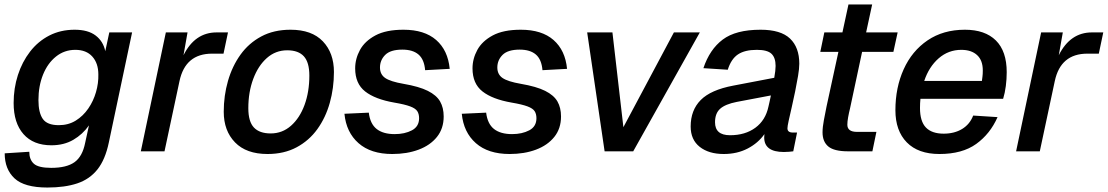

<svg xmlns="http://www.w3.org/2000/svg" viewBox="-20 -677 4956 859"><path d="M192 162Q89 162 45 121Q1 80 1 9L111 2Q111 37 131.5 55.5Q152 74 209 74Q278 74 313.5 48.5Q349 23 361 -38L378 -116Q350 -76 308 -51.5Q266 -27 210 -27Q129 -27 85 -77Q41 -127 41 -216Q41 -282 60 -341Q79 -400 114.5 -446Q150 -492 200.5 -518Q251 -544 314 -544Q374 -544 408 -518Q442 -492 451 -448L469 -532H571L467 -40Q451 37 416 81Q381 125 325.5 143.5Q270 162 192 162ZM243 -117Q286 -117 319 -137.5Q352 -158 375 -191.5Q398 -225 409.5 -265Q421 -305 420 -344Q420 -394 393 -424Q366 -454 317 -454Q268 -454 230.5 -424Q193 -394 172.5 -343Q152 -292 152 -229Q152 -173 171.5 -145Q191 -117 243 -117Z M610 0 722 -532H819L801 -430Q852 -532 949 -532H1000L980 -437H929Q809 -437 783 -314L716 0Z M1177 12Q1082 12 1031.5 -40Q981 -92 981 -177Q981 -249 1000 -315Q1019 -381 1056 -432.5Q1093 -484 1149 -514Q1205 -544 1280 -544Q1375 -544 1424.5 -492Q1474 -440 1474 -355Q1474 -283 1455.5 -217Q1437 -151 1400 -99.5Q1363 -48 1307 -18Q1251 12 1177 12ZM1191 -80Q1243 -80 1282 -114.5Q1321 -149 1342.5 -207.5Q1364 -266 1364 -339Q1364 -398 1339.5 -425Q1315 -452 1265 -452Q1213 -452 1174 -417.5Q1135 -383 1113 -324Q1091 -265 1091 -193Q1091 -133 1116 -106.5Q1141 -80 1191 -80Z M1735 12Q1639 12 1584 -36.5Q1529 -85 1521 -168L1630 -173Q1636 -123 1665 -100Q1694 -77 1746 -77Q1791 -77 1823 -94Q1855 -111 1855 -148Q1855 -167 1847 -179.5Q1839 -192 1815 -201Q1791 -210 1744 -218Q1658 -233 1613.5 -268Q1569 -303 1569 -371Q1569 -414 1590.5 -453.5Q1612 -493 1659.5 -518.5Q1707 -544 1785 -544Q1879 -544 1931.5 -498Q1984 -452 1992 -369L1882 -363Q1878 -411 1852.5 -433Q1827 -455 1780 -455Q1727 -455 1703.5 -431.5Q1680 -408 1680 -375Q1680 -344 1703.5 -328Q1727 -312 1785 -302Q1855 -290 1894 -270.5Q1933 -251 1949 -223Q1965 -195 1965 -156Q1965 -102 1935 -64.5Q1905 -27 1853 -7.5Q1801 12 1735 12Z M2260 12Q2164 12 2109 -36.5Q2054 -85 2046 -168L2155 -173Q2161 -123 2190 -100Q2219 -77 2271 -77Q2316 -77 2348 -94Q2380 -111 2380 -148Q2380 -167 2372 -179.5Q2364 -192 2340 -201Q2316 -210 2269 -218Q2183 -233 2138.5 -268Q2094 -303 2094 -371Q2094 -414 2115.5 -453.5Q2137 -493 2184.5 -518.5Q2232 -544 2310 -544Q2404 -544 2456.5 -498Q2509 -452 2517 -369L2407 -363Q2403 -411 2377.5 -433Q2352 -455 2305 -455Q2252 -455 2228.5 -431.5Q2205 -408 2205 -375Q2205 -344 2228.5 -328Q2252 -312 2310 -302Q2380 -290 2419 -270.5Q2458 -251 2474 -223Q2490 -195 2490 -156Q2490 -102 2460 -64.5Q2430 -27 2378 -7.5Q2326 12 2260 12Z M2685 0 2607 -532H2720L2769 -108L2995 -532H3111L2813 0Z M3399 -62Q3399 -69 3400 -77Q3372 -37 3325 -12.5Q3278 12 3218 12Q3151 12 3110.5 -20Q3070 -52 3070 -111Q3070 -184 3115 -229.5Q3160 -275 3261 -294L3444 -329Q3447 -345 3448.5 -359Q3450 -373 3450 -382Q3450 -419 3431.5 -436.5Q3413 -454 3366 -454Q3312 -454 3281.5 -433.5Q3251 -413 3236 -365L3127 -372Q3155 -456 3213.5 -500Q3272 -544 3383 -544Q3473 -544 3514.5 -504.5Q3556 -465 3556 -392Q3556 -370 3550.5 -337.5Q3545 -305 3537.5 -268Q3530 -231 3522 -196.5Q3514 -162 3508.5 -137Q3503 -112 3503 -103Q3503 -84 3527 -84H3546L3529 0Q3522 1 3510.5 2Q3499 3 3487 3Q3399 3 3399 -62ZM3179 -130Q3179 -72 3246 -72Q3314 -72 3359.5 -105.5Q3405 -139 3418 -200Q3420 -209 3423 -222Q3426 -235 3429 -250L3276 -221Q3225 -211 3202 -190.5Q3179 -170 3179 -130Z M3774 0Q3712 0 3686 -21.5Q3660 -43 3660 -85Q3660 -108 3666 -139.5Q3672 -171 3678 -201L3731 -445H3650L3668 -532H3749L3776 -657H3882L3855 -532H3996L3977 -445H3837L3783 -192Q3778 -172 3774.5 -152.5Q3771 -133 3771 -119Q3771 -87 3814 -87H3901L3883 0Z M4183 12Q4088 12 4037 -40Q3986 -92 3986 -184Q3986 -285 4023 -367Q4060 -449 4130 -496.5Q4200 -544 4297 -544Q4387 -544 4435.5 -496Q4484 -448 4484 -354Q4484 -323 4480 -292Q4476 -261 4468 -235H4098Q4096 -215 4096 -194Q4096 -134 4122.5 -106.5Q4149 -79 4202 -79Q4250 -79 4284.5 -100Q4319 -121 4334 -160L4443 -153Q4410 -78 4347.5 -33Q4285 12 4183 12ZM4281 -454Q4223 -454 4179.5 -416Q4136 -378 4115 -315H4373Q4374 -324 4375.5 -334.5Q4377 -345 4377 -362Q4377 -407 4351.5 -430.5Q4326 -454 4281 -454Z M4526 0 4638 -532H4735L4717 -430Q4768 -532 4865 -532H4916L4896 -437H4845Q4725 -437 4699 -314L4632 0Z"/></svg>

Font: Geist Medium
Style: Italic
Weight: 500
Italic angle: -12°
Designer: Basement.studio, Andrés Briganti, Mateo Zaragoza
Foundry: Basement.studio, Vercel, Andrés Briganti, Guido Ferreyra, Mateo Zaragoza
Version: Version 1.500; ttfautohint (v1.8.4.7-5d5b)